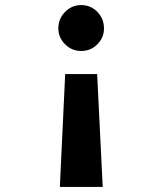

<svg xmlns="http://www.w3.org/2000/svg" viewBox="-20 -532 640 757"><path d="M390 -420Q390 -384 364 -357.5Q338 -331 300 -331Q263 -331 236.5 -357.5Q210 -384 210 -420Q210 -458 236.5 -485Q263 -512 300 -512Q338 -512 364 -485Q390 -458 390 -420ZM385 205H216L237 -240H363Z"/></svg>

Font: Fira Mono
Style: Bold
Weight: 700
Monospace: yes
Designer: Carrois Corporate & Edenspiekermann AG
Foundry: Carrois Corporate GbR & Edenspiekermann AG
Version: Version 3.206